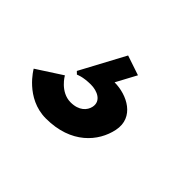

<svg xmlns="http://www.w3.org/2000/svg" viewBox="-76 -165 598 598"><g transform="rotate(45 223.0 134.0)"><path d="M269.8 -4 204.5 -26 125.6 121 133.9 129C133.9 129 150.8 120 186.8 120C214.8 120 245.8 134 239.3 165C235.3 184 218.1 204 181.1 204C135.1 204 109 157 109 157L25.6 211C25.6 211 72.2 294 162.2 294C273.2 294 328.1 228 341.3 165C355.8 96 288.8 63 233.8 63Z"/></g></svg>

Font: Hussar
Style: BdOblTwo
Weight: 700
Foundry: Cannot Into Space Fonts
Version: Version 2.00